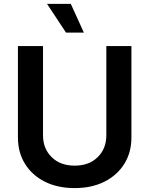

<svg xmlns="http://www.w3.org/2000/svg" viewBox="-20 -967 776 998"><path d="M368.2 10.7Q279.3 10.7 212.9 -22.7Q146.5 -56.2 109.9 -115.5Q73.2 -174.8 73.2 -252.4V-727.5H203.6V-263.2Q203.6 -194.8 248.3 -150.4Q293 -106 368.2 -106Q443.4 -106 488 -150.4Q532.7 -194.8 532.7 -263.2V-727.5H663.1V-252.4Q663.1 -174.8 626.2 -115.5Q589.4 -56.2 522.9 -22.7Q456.5 10.7 368.2 10.7ZM323.2 -797.4 224.6 -946.8H348.1L416 -797.4Z"/></svg>

Font: Inter-SemiBold
Style: Regular
Weight: 600
Designer: Rasmus Andersson
Foundry: rsms
Version: Version 4.000;git-a52131595